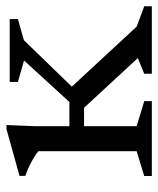

<svg xmlns="http://www.w3.org/2000/svg" viewBox="32 -522 490 595"><g transform="rotate(-90 277.5 -225.0)"><path d="M240.5 -210H168.5V-255.5H258.5L387 -396L320.5 -415V-440.5H515.5V-415L450 -396.5L290 -231.5L300 -254.5L492 -47L555 -23.5V0H346V-23.5L394.5 -43.5ZM187 -450.5 183.5 -364V-47L261 -23.5V0H29V-23.5L106 -47V-351.5Q100.5 -357 88 -364.5Q75.5 -372 60.2 -379.5Q45 -387 29.5 -392V-410L174.5 -450.5Z"/></g></svg>

Font: Newsreader 16pt 16pt
Style: Regular
Weight: 400
Version: Version 1.003